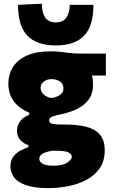

<svg xmlns="http://www.w3.org/2000/svg" viewBox="-20 -786 594 1012"><path d="M235.5 205.5Q159 205.5 115.2 189.5Q71.5 173.5 53.2 147.5Q35 121.5 35 91.5Q35 59 51.2 38.5Q67.5 18 89.8 6.5Q112 -5 130 -10V-21.5Q110 -25.5 89.8 -45Q69.5 -64.5 69.5 -97Q69.5 -122 84.8 -145Q100 -168 134 -180.5V-192.5Q107.5 -202.5 82.2 -221.8Q57 -241 40.5 -271.8Q24 -302.5 24 -346.5Q24 -392.5 47 -430.8Q70 -469 119.5 -492.2Q169 -515.5 248.5 -515.5Q279 -515.5 301.5 -512.5Q323.5 -509.5 348.2 -506.5Q373 -503.5 410.5 -503.5H538V-388H464.5Q470.5 -365.5 470.5 -339.5Q470.5 -293.5 448 -262.5Q425.5 -231.5 388.8 -213Q352 -194.5 309 -185.5Q273 -178 256 -171.5Q239 -165 239 -150.5Q239 -137.5 255.5 -133.5Q272 -129.5 308 -129.5H327Q387.5 -129.5 433.8 -118Q480 -106.5 506 -77Q532 -47.5 532 7Q532 62.5 505.5 100.8Q479 139 435.5 162Q392 185 339.5 195.2Q287 205.5 235.5 205.5ZM247.5 -269.5Q270.5 -270.5 292.5 -283.2Q314.5 -296 314.5 -320Q314.5 -343.5 296.2 -356.2Q278 -369 252 -369Q228 -369 211 -356.2Q194 -343.5 194 -323Q194 -303 210 -288.5Q226 -274 247.5 -269.5ZM261 87.5Q310.5 87.5 334.5 71Q358.5 54.5 358.5 41.5Q358.5 27 342.2 17.8Q326 8.5 271.5 8.5H257.5Q233 11 210 21.2Q187 31.5 187 51.5Q187 66.5 205 77Q223 87.5 261 87.5ZM273.5 -546.5Q174 -546.5 124.5 -597.8Q75 -649 75 -760.5L200.5 -766.5Q200.5 -720.5 217.8 -694.2Q235 -668 273.5 -668Q312.5 -668 330 -693.5Q347.5 -719 347.5 -760.5H472.5Q472.5 -649 423.2 -597.8Q374 -546.5 273.5 -546.5Z"/></svg>

Font: Heraclito ExtraBold
Style: Regular
Weight: 800
Designer: Kostas Bartsokas (font) & Cristiano Sobral (main changes)
Foundry: Kostas Bartsokas (font) & Cristiano Sobral (main changes)
Version: Version 1.00;July 8, 2020;FontCreator 13.0.0.2655 64-bit